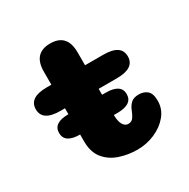

<svg xmlns="http://www.w3.org/2000/svg" viewBox="-152 -792 922 938"><g transform="rotate(-30 309.5 -322.5)"><path d="M69.5 -252.5Q69.5 -309.5 155 -309.5H365Q451 -309.5 451 -252.5Q451 -195 365 -195H155Q69.5 -195 69.5 -252.5ZM129 -343Q29 -343 29 -409.5Q29 -476 129 -476H155V-549Q155 -653.5 250 -653.5Q345 -653.5 345 -549V-476H448Q548 -476 548 -409.5Q548 -343 448 -343H345V-199Q345 -174 350 -156.8Q355 -139.5 364.2 -130.8Q373.5 -122 386 -122Q406.5 -122 417 -139.8Q427.5 -157.5 432.5 -171.5Q440 -191.5 455 -206.5Q470 -221.5 500.5 -221.5Q528.5 -221.5 547.2 -205.8Q566 -190 566 -148.5Q566 -102 536.2 -66.2Q506.5 -30.5 459.8 -10.5Q413 9.5 362 9.5Q309.5 9.5 262 -6.5Q214.5 -22.5 184.8 -58.8Q155 -95 155 -156V-343Z"/></g></svg>

Font: Sono Monospace ExtraBold
Style: Regular
Weight: 800
Version: Version 2.112